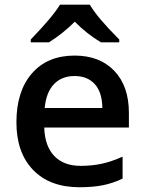

<svg xmlns="http://www.w3.org/2000/svg" viewBox="-20 -786 616 816"><path d="M49.8 0ZM317.9 9.8Q191.9 9.8 120.8 -63.7Q49.8 -137.2 49.8 -266.1Q49.8 -398.4 115.7 -474.1Q181.6 -549.8 296.9 -549.8Q403.8 -549.8 465.8 -484.9Q527.8 -419.9 527.8 -306.2V-244.1H168Q170.4 -165.5 210.4 -123.3Q250.5 -81.1 323.2 -81.1Q371.1 -81.1 412.4 -90.1Q453.6 -99.1 501 -120.1V-26.9Q459 -6.8 416 1.5Q373 9.8 317.9 9.8ZM296.9 -462.9Q242.2 -462.9 209.2 -428.2Q176.3 -393.6 169.9 -327.1H415Q414.1 -394 382.8 -428.5Q351.6 -462.9 296.9 -462.9ZM409.2 -606Q349.1 -641.6 297.9 -693.8Q247.6 -643.6 188 -606H110.8V-618.2Q204.1 -714.8 234.9 -766.1H361.8Q392.6 -712.4 486.8 -618.2V-606Z"/></svg>

Font: Open Sans Semibold
Style: Regular
Weight: 600
Foundry: Ascender Corporation
Version: Version 1.10; ttfautohint (v1.5.65-e2d9)